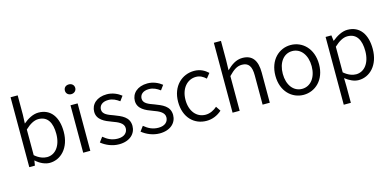

<svg xmlns="http://www.w3.org/2000/svg" viewBox="-87 -1338 4308 2112"><g transform="rotate(-15 2067.0 -282.0)"><path d="M326 13C451 13 562 -94 562 -279C562 -445 487 -554 346 -554C284 -554 223 -519 172 -476L176 -575V-796H95V0H159L168 -56H170C218 -12 276 13 326 13ZM314 -56C277 -56 225 -71 176 -115V-407C230 -458 280 -485 327 -485C435 -485 477 -400 477 -278C477 -141 408 -56 314 -56Z M709 0H790V-540H709ZM750 -656C782 -656 809 -679 809 -711C809 -746 782 -767 750 -767C716 -767 691 -746 691 -711C691 -679 716 -656 750 -656Z M1116 13C1241 13 1309 -59 1309 -145C1309 -248 1221 -279 1142 -310C1080 -332 1020 -353 1020 -407C1020 -451 1053 -489 1125 -489C1174 -489 1213 -468 1250 -441L1289 -494C1248 -527 1189 -554 1125 -554C1009 -554 942 -487 942 -403C942 -311 1028 -275 1105 -247C1166 -225 1231 -199 1231 -141C1231 -91 1194 -51 1119 -51C1051 -51 1003 -77 956 -116L915 -61C966 -19 1039 13 1116 13Z M1579 13C1704 13 1772 -59 1772 -145C1772 -248 1684 -279 1605 -310C1543 -332 1483 -353 1483 -407C1483 -451 1516 -489 1588 -489C1637 -489 1676 -468 1713 -441L1752 -494C1711 -527 1652 -554 1588 -554C1472 -554 1405 -487 1405 -403C1405 -311 1491 -275 1568 -247C1629 -225 1694 -199 1694 -141C1694 -91 1657 -51 1582 -51C1514 -51 1466 -77 1419 -116L1378 -61C1429 -19 1502 13 1579 13Z M2113 13C2179 13 2239 -13 2287 -56L2251 -110C2217 -80 2171 -55 2120 -55C2016 -55 1946 -141 1946 -269C1946 -398 2021 -485 2122 -485C2167 -485 2202 -465 2234 -435L2277 -489C2239 -524 2190 -554 2119 -554C1982 -554 1862 -450 1862 -269C1862 -91 1971 13 2113 13Z M2410 0H2491V-395C2547 -453 2588 -483 2645 -483C2720 -483 2752 -437 2752 -333V0H2834V-343C2834 -481 2782 -554 2669 -554C2595 -554 2540 -512 2488 -462L2491 -575V-796H2410Z M3218 13C3350 13 3467 -91 3467 -269C3467 -450 3350 -554 3218 -554C3086 -554 2970 -450 2970 -269C2970 -91 3086 13 3218 13ZM3218 -55C3121 -55 3054 -141 3054 -269C3054 -398 3121 -485 3218 -485C3315 -485 3383 -398 3383 -269C3383 -141 3315 -55 3218 -55Z M3614 232H3695V45L3693 -50C3744 -10 3795 13 3845 13C3970 13 4081 -94 4081 -279C4081 -445 4006 -554 3865 -554C3802 -554 3741 -517 3691 -477H3688L3680 -540H3614ZM3833 -56C3796 -56 3746 -71 3695 -115V-407C3750 -458 3799 -485 3846 -485C3954 -485 3996 -400 3996 -278C3996 -141 3927 -56 3833 -56Z"/></g></svg>

Font: Genne Gothic Normal
Style: Regular
Weight: 350
Designer: Ryoko NISHIZUKA (kana & ideographs); Paul D. Hunt (Latin, Greek & Cyrillic); Wenlong ZHANG (bopomofo); Sandoll Communica
Foundry: Adobe Systems Incorporated
Version: Version 1.004;PS 1.004;hotconv 16.6.51;makeotf.lib2.5.65220